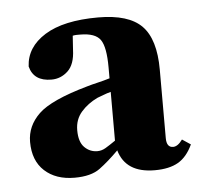

<svg xmlns="http://www.w3.org/2000/svg" viewBox="-36 -777 431 408"><g transform="rotate(-5 180.0 -572.5)"><path d="M279 -406Q217 -406 203 -455Q181 -433 162 -419Q143 -405 108 -405Q68 -405 44 -427Q20 -449 20 -489Q20 -523 46.5 -548.5Q73 -574 151 -596Q161 -599 174 -602Q187 -605 200 -609V-632Q200 -676 189 -691.5Q178 -707 146 -707Q142 -707 138.5 -707Q135 -707 130 -706L128 -676Q127 -645 112 -631Q97 -617 77 -617Q39 -617 31 -649Q33 -690 73 -715Q113 -740 187 -740Q252 -740 280 -711.5Q308 -683 308 -618V-472Q308 -452 322 -452Q332 -452 342 -466L360 -454Q348 -428 329 -417Q310 -406 279 -406ZM122 -505Q122 -480 133.5 -468.5Q145 -457 161 -457Q170 -457 178.5 -462Q187 -467 200 -476V-580Q192 -578 184.5 -575Q177 -572 171 -570Q150 -560 136 -544Q122 -528 122 -505Z"/></g></svg>

Font: Source Serif 4 Black
Style: Regular
Weight: 900
Designer: Frank Grießhammer
Foundry: Adobe
Version: Version 4.005;hotconv 1.1.0;makeotfexe 2.6.0